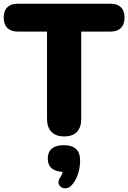

<svg xmlns="http://www.w3.org/2000/svg" viewBox="-23 -725 690 1033"><path d="M322 9Q278 9 254 -15.5Q230 -40 230 -84V-555H73Q36 -555 16.5 -574.5Q-3 -594 -3 -630Q-3 -667 16.5 -686Q36 -705 73 -705H571Q608 -705 627.5 -686Q647 -667 647 -630Q647 -594 627.5 -574.5Q608 -555 571 -555H414V-84Q414 -40 391 -15.5Q368 9 322 9ZM363 271Q351 285 335 287.5Q319 290 307 282.5Q295 275 292 260.5Q289 246 302 228Q310 215 315 199Q320 183 320 171L323 200Q279 200 256.5 181.5Q234 163 234 128Q234 93 256 74.5Q278 56 321 56Q364 56 386 76.5Q408 97 408 139Q408 162 403.5 185.5Q399 209 389 231Q379 253 363 271Z"/></svg>

Font: Nunito ExtraLight Black
Style: Regular
Weight: 900
Version: Version 3.602